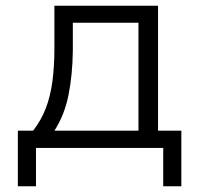

<svg xmlns="http://www.w3.org/2000/svg" viewBox="-20 -514 698 667"><path d="M42 133V-60H95Q123 -96 139 -137.5Q155 -179 162 -231Q169 -283 169 -346V-494H529V-60H610V133H547V0H105V133ZM169 -60H461V-435H233V-338Q232 -254 218 -184Q204 -114 169 -60Z"/></svg>

Font: Nunito Sans 7pt Light
Style: Regular
Weight: 300
Designer: Vernon Adams
Foundry: Vernon Adams
Version: Version 3.101;gftools[0.9.27]